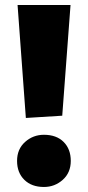

<svg xmlns="http://www.w3.org/2000/svg" viewBox="-20 -730 350 765"><path d="M83 -260 50 -710H261L228 -269ZM48 -89Q48 -136 80 -164.5Q112 -193 155 -193Q205 -193 233.5 -164.5Q262 -136 262 -89Q262 -42 230 -13.5Q198 15 155 15Q106 15 77 -13.5Q48 -42 48 -89Z"/></svg>

Font: Bitter Thin Black
Style: Regular
Weight: 900
Version: Version 3.020